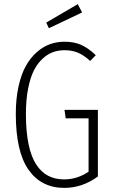

<svg xmlns="http://www.w3.org/2000/svg" viewBox="-20 -895 548 926"><path d="M355 -875 376 -835 215.8 -758.8 203.1 -786.1ZM291 -693.8Q336.9 -693.8 371.6 -678.5Q406.2 -663.1 441.9 -628.9L415 -601.1Q384.3 -628.9 356 -640.9Q327.6 -652.8 291 -652.8Q262.2 -652.8 236.3 -643.8Q210.4 -634.8 186 -612.5Q161.6 -590.3 144 -556.4Q126.5 -522.5 115.7 -468.3Q105 -414.1 105 -345.2Q105 -260.3 117.9 -198.7Q130.9 -137.2 155.3 -100.6Q179.7 -64 212.9 -46.9Q246.1 -29.8 289.1 -29.8Q352.5 -29.8 407.2 -66.9V-324.2H296.9L291 -365.2H452.1V-43.9Q377 11.2 290 11.2Q179.2 11.2 117.7 -76.2Q56.2 -163.6 56.2 -345.2Q56.2 -418.5 69.3 -477.8Q82.5 -537.1 104.5 -576.7Q126.5 -616.2 157 -643.1Q187.5 -669.9 220.9 -681.9Q254.4 -693.8 291 -693.8Z"/></svg>

Font: Fira Sans Compressed ExtraLight
Style: Regular
Weight: 250
Width: 1
Designer: Carrois Corporate & Edenspiekermann AG
Foundry: Carrois Corporate GbR & Edenspiekermann AG
Version: Version 4.203;PS 004.203;hotconv 1.0.88;makeotf.lib2.5.64775